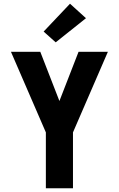

<svg xmlns="http://www.w3.org/2000/svg" viewBox="-20 -1014 640 1034"><path d="M227 0V-301L39 -735H197L300 -470L403 -735H561L373 -301V0ZM280 -786 215 -844 357 -994 443 -916Z"/></svg>

Font: Iosevka Custom Heavy Extended
Style: Regular
Weight: 900
Width: 7
Monospace: yes
Designer: Belleve Invis
Foundry: Belleve Invis
Version: Version 11.2.4; ttfautohint (v1.8.4)